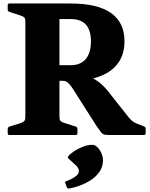

<svg xmlns="http://www.w3.org/2000/svg" viewBox="-20 -772 860 1098"><path d="M320 -310V-399H384Q440 -399 470 -434Q500 -469 500 -536Q500 -600 471 -631.5Q442 -663 384 -663H320V-752H384Q538 -752 615 -697.5Q692 -643 692 -536Q692 -427 613 -368.5Q534 -310 384 -310ZM125 0V-752H320V0ZM603 0Q586 0 576 -2.5Q566 -5 557 -16.5Q548 -28 531 -53L398 -262Q384 -284 374 -294Q364 -304 355.5 -307Q347 -310 337 -310L413 -349Q460 -346 493 -332.5Q526 -319 553 -296.5Q580 -274 606 -240L715 -102Q728 -86 739.5 -77.5Q751 -69 766 -64L804 -49Q813 -45 813 -35V-10Q813 0 803 0ZM34 0Q24 0 24 -10V-35Q24 -44 34 -48L98 -68Q116 -75 120.5 -82Q125 -89 125 -104V-204H320V-107Q320 -87 325.5 -81Q331 -75 345 -70L414 -48Q423 -44 423 -35V-10Q423 0 413 0ZM24 -742Q24 -752 34 -752H320V-548H125V-648Q125 -663 120.5 -670Q116 -677 98 -683L34 -704Q24 -707 24 -717ZM376 306Q368 308 362 299L354 276Q349 268 359 264Q390 253 410.5 238Q431 223 431 208Q431 188 414 173.5Q397 159 372 135Q365 129 371 121Q383 106 405.5 91.5Q428 77 455.5 66.5Q483 56 508 56Q523 56 537 70Q551 84 560 104.5Q569 125 569 144Q569 182 548.5 211Q528 240 497 259.5Q466 279 433 290.5Q400 302 376 306Z"/></svg>

Font: Hahmlet ExtraBold
Style: Regular
Weight: 800
Designer: Minjoo Ham & Mark Frömberg
Foundry: hypertype
Version: Version 1.002